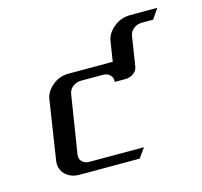

<svg xmlns="http://www.w3.org/2000/svg" viewBox="-73 -517 626 596"><g transform="rotate(-15 240.0 -219.0)"><path d="M53.2 -52.2Q53.2 -55.2 54.2 -62L83 -250Q86.4 -274.4 109.9 -293.9Q131.3 -312 163.1 -312H303.2L313 -375Q316.4 -399.4 339.8 -418.9Q362.3 -438 394 -438H480L458 -405.8H421.9Q407.2 -405.8 395.5 -397Q384.3 -388.2 381.8 -375L367.2 -280.8Q365.2 -266.6 354 -258.8Q342.3 -250 328.1 -250H293Q294.9 -263.2 286.1 -272Q277.3 -280.8 263.2 -280.8H192.9Q178.2 -280.8 166.5 -272Q155.3 -263.2 152.8 -250L123 -62Q121.1 -47.9 129.4 -39.6Q138.2 -30.8 152.8 -30.8H328.1L306.2 0H112.8Q84 0 66.4 -18.1Q53.2 -32.7 53.2 -52.2Z"/></g></svg>

Font: Hhenum
Style: Italic
Weight: 400
Designer: T. Christopher White
Version: Version 1.0